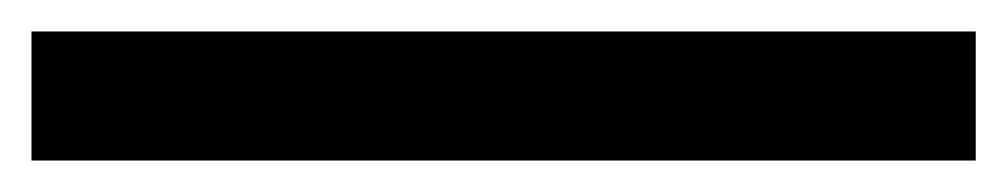

<svg xmlns="http://www.w3.org/2000/svg" viewBox="-20 61 640 122"><path d="M0 163V81H600V163Z"/></svg>

Font: Wittgenstein-Italic Regular
Style: Italic
Weight: 400
Italic angle: -11°
Designer: Jörg Drees
Foundry: Jörg Drees
Version: Version 1.000; ttfautohint (v1.8.4.7-5d5b)